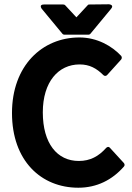

<svg xmlns="http://www.w3.org/2000/svg" viewBox="-20 -853 616 897"><path d="M36 -325C36 -102 172 24 346 24C432 24 504 -12 559 -75C563 -79 563 -86 559 -91L494 -162C487 -170 480 -166 476 -162C441 -123 402 -101 348 -101C247 -101 180 -183 180 -328C180 -471 253 -552 352 -552C398 -552 431 -534 463 -502C469 -496 477 -498 481 -503L546 -575C550 -580 550 -587 546 -592C503 -638 434 -678 351 -678C176 -678 36 -545 36 -325ZM399 -832C396 -832 392 -832 390 -829L337 -772L284 -829C282 -831 279 -832 275 -832H185C160 -832 175 -812 175 -812L271 -696C273 -693 277 -691 281 -691H393C397 -691 401 -693 403 -696L499 -812C515 -831 489 -833 489 -833Z"/></svg>

Font: Falling Sky
Style: Bd
Weight: 700
Designer: Paul D. Hunt
Foundry: Adobe Systems Incorporated
Version: Version 1.02